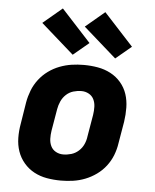

<svg xmlns="http://www.w3.org/2000/svg" viewBox="-55 -823 709 878"><g transform="rotate(5 300.0 -384.5)"><path d="M257 8Q224 8 192.5 2.5Q161 -3 134 -17.5Q107 -32 87 -55.5Q67 -79 57 -108Q47 -137 46.5 -169.5Q46 -202 52 -235L68 -335Q73 -363 83.5 -390Q94 -417 112 -440.5Q130 -464 154 -481.5Q178 -499 205.5 -509.5Q233 -520 260.5 -524Q288 -528 316 -528Q349 -528 380.5 -522.5Q412 -517 439.5 -502.5Q467 -488 487 -464.5Q507 -441 516.5 -412Q526 -383 526.5 -350.5Q527 -318 522 -285L505 -185Q501 -157 490.5 -130Q480 -103 462 -79.5Q444 -56 419.5 -38.5Q395 -21 368 -10.5Q341 0 313 4Q285 8 257 8ZM257 -112Q276 -112 294.5 -117.5Q313 -123 328 -136.5Q343 -150 351 -168Q359 -186 361 -204L378 -304Q381 -323 380.5 -341.5Q380 -360 372.5 -375.5Q365 -391 349.5 -399.5Q334 -408 316 -408Q297 -408 278.5 -402.5Q260 -397 245.5 -383.5Q231 -370 223 -352Q215 -334 212 -316L195 -216Q192 -197 192.5 -178.5Q193 -160 200.5 -144.5Q208 -129 223.5 -120.5Q239 -112 257 -112ZM456 -570 305 -703 393 -777 528 -630ZM261 -570 110 -703 198 -777 333 -630Z"/></g></svg>

Font: Iosevka Heavy Extended Oblique
Style: Regular
Weight: 900
Width: 7
Italic angle: -9°
Monospace: yes
Designer: Belleve Invis
Foundry: Belleve Invis
Version: Version 32.5.0; ttfautohint (v1.8.4)